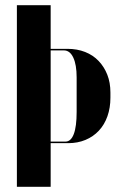

<svg xmlns="http://www.w3.org/2000/svg" viewBox="-20 -719 470 739"><path d="M175 -699V-531H240Q277 -531 307.5 -519Q338 -507 359.5 -484.5Q381 -462 393 -431.5Q405 -401 405 -363V-343Q405 -304 393.5 -271.5Q382 -239 360.5 -216Q339 -193 309 -180.5Q279 -168 243 -168H175V0H45V-699ZM275 -421Q275 -470 262 -497.5Q249 -525 226 -525H175V-174H232Q253 -174 264 -203Q275 -232 275 -288Z"/></svg>

Font: Moniqa Black Display
Style: Regular
Weight: 900
Designer: Rajesh Rajput
Foundry: Rajesh Rajput
Version: Version 1.000